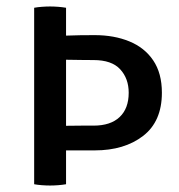

<svg xmlns="http://www.w3.org/2000/svg" viewBox="-20 -569 552 593"><path d="M85.5 -545Q96 -547 109.5 -548Q123 -549 134.5 -549Q146.5 -549 159.5 -548Q172.5 -547 184 -545V-459Q205.5 -460 227.8 -460.2Q250 -460.5 272.5 -460.5Q332.5 -460.5 379.5 -441.2Q426.5 -422 453.2 -382.5Q480 -343 480 -282.5Q480 -194 422 -149.2Q364 -104.5 272.5 -104.5H184V0Q172.5 2 159.5 3Q146.5 4 134.5 4Q123 4 109.5 3Q96 2 85.5 0ZM269 -383.5Q255 -383.5 231.5 -383.8Q208 -384 184 -384.5V-180.5Q207.5 -181 232.2 -181Q257 -181 269 -181Q321.5 -181 349.5 -207.5Q377.5 -234 377.5 -282.5Q377.5 -326.5 351.2 -355Q325 -383.5 269 -383.5Z"/></svg>

Font: Signika Negative SC
Style: Regular
Weight: 400
Designer: Anna Giedryś
Foundry: Anna Giedryś
Version: Version 2.000; ttfautohint (v1.8.3) -l 8 -r 50 -G 200 -x 9 -